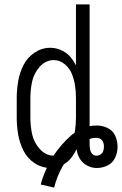

<svg xmlns="http://www.w3.org/2000/svg" viewBox="-20 -755 554 872"><path d="M226 97 165 83Q175 44 193 7Q163 3 137 -14Q104 -36 86.5 -71Q69 -106 62.5 -144Q56 -182 56 -220V-310Q56 -348 62.5 -386Q69 -424 86.5 -459Q104 -494 137 -516Q170 -538 208 -538Q238 -538 265.5 -523.5Q293 -509 310 -483Q318 -471 325 -458V-735H387V-182Q403 -185 420 -185Q445 -185 469 -173.5Q493 -162 503.5 -138Q514 -114 514 -88.5Q514 -63 503 -39Q492 -15 468.5 -3.5Q445 8 420 8H419Q397 8 376 -3Q355 -14 343 -33.5Q331 -53 328 -76V-78Q320 -62 310 -47Q294 -23 270 -9L264 1Q251 24 241.5 48Q232 72 226 97ZM419 -48Q429 -48 437.5 -54Q446 -60 449 -69.5Q452 -79 452 -89Q452 -129 415 -129Q400 -129 387 -124V-110Q387 -104 387 -99Q387 -48 419 -48ZM223 -48Q256 -98 302 -139Q310 -146 319 -152Q320 -159 321 -165Q325 -192 325 -220V-310Q325 -338 321 -365Q317 -392 307 -418Q297 -444 274.5 -463Q252 -482 225 -482Q187 -482 160.5 -452Q134 -422 126 -385Q118 -348 118 -310V-220Q118 -182 126 -145Q134 -108 161 -78Q187 -49 223 -48Z"/></svg>

Font: Iosevka SS01 Light
Style: Regular
Weight: 300
Monospace: yes
Designer: Belleve Invis
Foundry: Belleve Invis
Version: 2.3.3; ttfautohint (v1.8.3)